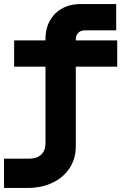

<svg xmlns="http://www.w3.org/2000/svg" viewBox="-20 -750 640 950"><path d="M0 180V35H125Q163 35 184 15Q205 -5 205 -41V-420H50V-550H205V-555Q205 -635 253 -682.5Q301 -730 380 -730H555V-600H400Q380 -600 367.5 -588Q355 -576 355 -555V-550H560V-420H355V-25Q355 35 324.5 81.5Q294 128 240 154Q186 180 115 180Z"/></svg>

Font: Tiny ExtraBold
Style: Regular
Weight: 800
Designer: Philipp Nurullin, Konstantin Bulenkov
Foundry: JetBrains
Version: Version 2.251; ttfautohint (v1.8.4.7-5d5b)